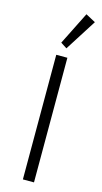

<svg xmlns="http://www.w3.org/2000/svg" viewBox="-141 -975 543 1018"><g transform="rotate(15 130.5 -466.5)"><path d="M100 -684H161V0H100ZM109 -753 199 -933 253 -904 143 -731Z"/></g></svg>

Font: Bellota Text
Style: Regular
Weight: 400
Designer: Kemie Guaida
Foundry: Kemie Guaida
Version: Version 4.001